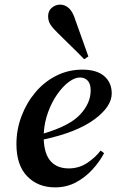

<svg xmlns="http://www.w3.org/2000/svg" viewBox="-20 -796 503 830"><path d="M218 14Q144 14 97.5 -34Q51 -82 51 -173Q51 -236 73 -294Q95 -352 133.5 -397.5Q172 -443 224 -469Q276 -495 336 -495Q398 -495 430.5 -467Q463 -439 463 -392Q463 -335 387.5 -279.5Q312 -224 169 -193Q172 -128 200 -98Q228 -68 277 -68Q321 -68 356 -91Q391 -114 415 -145L430 -134Q410 -96 378.5 -62Q347 -28 307 -7Q267 14 218 14ZM326 -461Q303 -461 277 -441.5Q251 -422 227.5 -388.5Q204 -355 188 -311.5Q172 -268 169 -219Q281 -252 326.5 -301Q372 -350 372 -405Q372 -434 359 -447.5Q346 -461 326 -461ZM362 -552 344 -540Q316 -569 287 -597Q258 -625 230 -653Q209 -673 198.5 -689Q188 -705 188 -726Q188 -749 204 -762.5Q220 -776 240 -776Q261 -776 278 -760.5Q295 -745 306 -709Q320 -669 334 -630.5Q348 -592 362 -552Z"/></svg>

Font: DeepMind Serif Text
Style: Italic
Weight: 400
Italic angle: -12°
Designer: Frank Grießhammer / Modifications: Colophon Foundry
Foundry: Colophon Foundry
Version: Version 5.003; ttfautohint (v1.8.2)